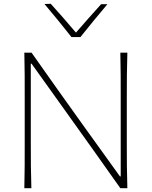

<svg xmlns="http://www.w3.org/2000/svg" viewBox="-20 -990 798 1010"><path d="M108 0Q109.5 -61 109.8 -117Q110 -173 110 -238V-475Q110 -540.5 109.8 -596.5Q109.5 -652.5 108 -713H146Q219 -609.5 288.5 -511.5Q358 -413.5 426 -319L611 -62H615V-475Q615 -540.5 614.8 -596.5Q614.5 -652.5 613 -713H650Q648 -652.5 647.5 -596.5Q647 -540.5 647 -475V-238Q647 -173 647.5 -117Q648 -61 650 0H613Q551.5 -87 483 -183.5Q414.5 -280 331 -396.5L146 -655H142V-238Q142 -173 142.5 -117Q143 -61 145 0ZM356 -795Q321.5 -838.5 286.2 -882Q251 -925.5 214 -969L247 -970Q281 -932.5 314.2 -894.5Q347.5 -856.5 379.5 -818.5Q412 -856 445 -893.2Q478 -930.5 512 -968H545Q508.5 -924.5 473 -881.5Q437.5 -838.5 403 -795Z"/></svg>

Font: Commissioner Flair Thin
Style: Regular
Weight: 100
Designer: Kostas Bartsokas
Foundry: Kostas Bartsokas
Version: Version 1.000; ttfautohint (v1.8.3)